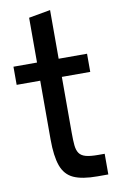

<svg xmlns="http://www.w3.org/2000/svg" viewBox="-96 -928 592 979"><g transform="rotate(-10 199.5 -438.5)"><path d="M327 0Q248 0 204 -20Q160 -40 142 -90Q124 -140 124 -227V-435H236V-241Q236 -202 238.5 -176.5Q241 -151 251.5 -135.5Q262 -120 285 -113.5Q308 -107 349 -107H383V0ZM2 -531V-625H383V-531ZM124 -296V-857L236 -877V-296Z"/></g></svg>

Font: Matangi
Style: Bold
Weight: 700
Designer: Prashant Pant
Foundry: The Graphic Ant
Version: Version 3.002